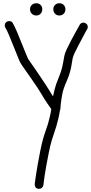

<svg xmlns="http://www.w3.org/2000/svg" viewBox="-20 -702 572 1208"><path d="M518.6 -555.7Q532.2 -547.9 532.2 -532.2Q532.2 -523.4 528.3 -518.6L520.5 -504.9Q512.7 -490.2 501 -468.3Q489.3 -446.3 475.6 -420.4Q461.9 -394.5 450.2 -370.1Q440.4 -349.6 437.5 -336.4Q434.6 -323.2 432.6 -308.6Q430.7 -298.8 429.2 -288.1Q427.7 -277.3 424.3 -263.2Q420.9 -249 415 -231.4Q409.2 -213.9 399.4 -191.4Q377.9 -142.6 372.1 -110.8Q366.2 -79.1 362.3 -47.9L360.4 -21.5Q360.4 -14.6 357.4 -8.8Q355.5 2 353.5 13.2Q351.6 24.4 348.6 38.1Q340.8 71.3 334.5 92.3Q328.1 113.3 321.3 132.8Q313.5 155.3 305.2 182.6Q296.9 210 287.1 257.8Q278.3 301.8 271.5 339.4Q264.6 377 260.7 404.3Q256.8 431.6 254.9 447.3L252.9 462.9Q251 473.6 243.2 480Q235.4 486.3 222.7 486.3Q198.2 483.4 198.2 456.1Q198.2 455.1 200.7 439Q203.1 422.9 207 395Q210.9 367.2 217.8 329.6Q224.6 292 233.4 247.1Q238.3 221.7 243.2 202.1Q248 182.6 252.4 167Q256.8 151.4 261.2 138.7Q265.6 126 269.5 114.3Q276.4 95.7 282.2 76.2Q288.1 56.6 294.9 26.4Q297.9 14.6 299.3 4.4Q300.8 -5.9 302.7 -15.6Q293 -29.3 275.9 -54.2Q258.8 -79.1 243.2 -106.4Q234.4 -122.1 217.8 -147Q201.2 -171.9 183.1 -198.2Q165 -224.6 147.9 -248.5Q130.9 -272.5 121.1 -287.1L113.3 -298.8Q107.4 -306.6 98.1 -329.1Q88.9 -351.6 70.3 -398.4Q62.5 -417 54.7 -436.5Q46.9 -456.1 39.6 -474.1Q32.2 -492.2 25.4 -506.3Q18.6 -520.5 13.7 -528.3Q9.8 -538.1 9.8 -542Q9.8 -557.6 23.4 -565.4Q28.3 -569.3 37.1 -569.3Q53.7 -569.3 60.5 -556.6Q71.3 -538.1 87.9 -499.5Q104.5 -460.9 121.1 -418Q127 -404.3 132.3 -390.1Q137.7 -376 143.1 -363.8Q148.4 -351.6 152.3 -341.8Q156.2 -332 158.2 -329.1L166 -318.4Q175.8 -303.7 192.9 -279.3Q210 -254.9 228.5 -227.5Q247.1 -200.2 263.7 -174.8Q280.3 -149.4 290 -133.8Q294.9 -124 301.3 -114.7Q307.6 -105.5 313.5 -95.7Q318.4 -119.1 325.7 -147Q333 -174.8 348.6 -211.9Q365.2 -252.9 370.6 -275.9Q376 -298.8 378.9 -316.4Q380.9 -333 384.8 -350.6Q388.7 -368.2 400.4 -393.6Q412.1 -418 425.8 -444.3Q439.5 -470.7 451.7 -492.7Q463.9 -514.6 472.2 -529.3Q480.5 -543.9 481.4 -545.9Q489.3 -559.6 504.9 -559.6Q513.7 -559.6 518.6 -555.7ZM208 -681.6Q224.6 -681.6 235.4 -670.9Q246.1 -660.2 246.1 -643.6Q246.1 -627 235.4 -615.7Q224.6 -604.5 208 -604.5Q191.4 -604.5 180.2 -615.7Q168.9 -627 168.9 -643.6Q168.9 -660.2 180.2 -670.9Q191.4 -681.6 208 -681.6ZM353.5 -681.6Q370.1 -681.6 380.9 -670.9Q391.6 -660.2 391.6 -643.6Q391.6 -627 380.9 -615.7Q370.1 -604.5 353.5 -604.5Q336.9 -604.5 326.2 -615.7Q315.4 -627 315.4 -643.6Q315.4 -660.2 326.2 -670.9Q336.9 -681.6 353.5 -681.6Z"/></svg>

Font: Coming Soon
Style: Regular
Weight: 400
Designer: Dathan Boardman
Foundry: Open Window
Version: Version 1.002